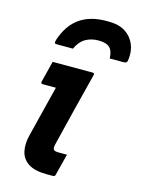

<svg xmlns="http://www.w3.org/2000/svg" viewBox="-120 -869 693 938"><g transform="rotate(15 226.5 -399.5)"><path d="M287 -697Q250 -697 221.5 -680.5Q193 -664 176 -626H95Q85 -626 83.5 -630Q82 -634 86 -648Q112 -725 165 -762Q218 -799 299 -799H312Q362 -799 394.5 -778.5Q427 -758 442 -723.5Q457 -689 452 -648Q451 -634 446.5 -630Q442 -626 432 -626H362Q361 -664 343.5 -680.5Q326 -697 287 -697ZM97 -538H299Q310 -538 307 -527Q283 -434 260 -341Q237 -248 214 -154Q208 -131 215 -124Q221 -118 240 -118H282Q275 -92 268 -63.5Q261 -35 254 -8Q252 0 241 0H212Q150 0 117.5 -21.5Q85 -43 77 -79.5Q69 -116 80 -160Q96 -225 112.5 -290.5Q129 -356 145 -420H79Q67 -420 70 -431Q77 -457 83.5 -484.5Q90 -512 97 -538Z"/></g></svg>

Font: Recursive Sn Lnr St
Style: Bold Italic
Weight: 700
Italic angle: -15°
Version: Version 1.079;hotconv 1.0.112;makeotfexe 2.5.65598; ttfautoh